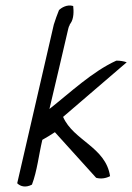

<svg xmlns="http://www.w3.org/2000/svg" viewBox="-20 -650 484 703"><path d="M43 21C55 33 74 38 97 26C116 -24 122 -83 135 -138C151 -147 166 -156 181 -166L332 1C349 6 368 3 383 -5C367 -112 249 -135 211 -222L444 -422C432 -426 420 -428 406 -428C318 -388 236 -310 161 -251C184 -349 208 -449 230 -545C231 -550 233 -555 235 -558C235 -560 236 -562 238 -564C251 -582 250 -610 248 -628C225 -635 204 -621 196 -613C189 -595 182 -577 177 -560Z"/></svg>

Font: Comica
Style: RgIta
Weight: 400
Designer: Jasper
Foundry: KineticPlasma Fonts/Cannot Into Space Fonts
Version: Version 0.89